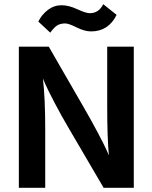

<svg xmlns="http://www.w3.org/2000/svg" viewBox="-20 -897 728 917"><path d="M196 0H70V-674H213L375 -393Q415 -324 446.5 -264.5Q478 -205 489 -180L500 -155Q492 -238 492 -393V-674H619V0H475L311 -280Q272 -346 240.5 -406.5Q209 -467 197 -494L185 -522Q196 -427 196 -281ZM292 -785Q268 -785 253 -775.5Q238 -766 220 -741L163 -794Q179 -827 208.5 -849.5Q238 -872 274 -872Q308 -872 349 -853Q390 -834 409 -834Q452 -834 473 -877L537 -826Q498 -747 415 -747Q384 -747 346 -766Q308 -785 292 -785Z"/></svg>

Font: Hind Vadodara SemiBold
Style: Regular
Weight: 600
Designer: Hitesh Malaviya
Foundry: Indian Type Foundry
Version: Version 1.001;PS 1.0;hotconv 1.0.86;makeotf.lib2.5.63406; tt